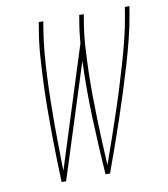

<svg xmlns="http://www.w3.org/2000/svg" viewBox="-82 -805 765 874"><g transform="rotate(-10 300.0 -367.5)"><path d="M132 0Q130 -58 128.5 -115.5Q127 -173 126.5 -231Q126 -289 126.5 -347Q127 -405 129.5 -463.5Q132 -522 136 -580.5Q140 -639 150 -698L156 -735H177L171 -698Q162 -644 157.5 -589.5Q153 -535 150.5 -480.5Q148 -426 147 -372Q146 -318 146 -264Q146 -210 147 -156.5Q148 -103 149 -49L326 -607Q328 -629 330.5 -652Q333 -675 337 -698L343 -735H364L358 -698Q349 -643 345.5 -587.5Q342 -532 340.5 -477Q339 -422 339.5 -367Q340 -312 341.5 -257.5Q343 -203 345.5 -148.5Q348 -94 351 -40Q371 -95 389.5 -149.5Q408 -204 426.5 -258.5Q445 -313 462 -367.5Q479 -422 495 -477Q511 -532 525 -587.5Q539 -643 548 -698L554 -735H575L569 -698Q559 -639 544 -580.5Q529 -522 511.5 -463.5Q494 -405 475.5 -347Q457 -289 437.5 -231Q418 -173 397.5 -115.5Q377 -58 356 0H335Q326 -131 321 -262Q316 -393 321 -527L153 0Z"/></g></svg>

Font: Iosevka SS04 Thin Extended
Style: Italic
Weight: 100
Width: 7
Italic angle: -9°
Monospace: yes
Designer: Belleve Invis
Foundry: Belleve Invis
Version: Version 19.0.0; ttfautohint (v1.8.4)